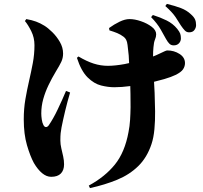

<svg xmlns="http://www.w3.org/2000/svg" viewBox="-20 -873 1040 986"><path d="M375 -576 383 -583Q425 -558 461 -546.5Q497 -535 534 -535Q571 -535 620 -544Q632 -546 643 -549Q642 -568 641 -588Q638 -618 635 -642Q633 -659 628 -668.5Q623 -678 615 -684Q599 -696 582 -703Q565 -710 542 -717L540 -729Q566 -748 594 -761.5Q622 -775 645 -775Q672 -775 704 -764Q736 -753 759 -735.5Q782 -718 782 -697Q782 -684 776 -670Q770 -656 768 -630Q766 -610 766 -583Q782 -589 794 -595Q817 -606 826 -610Q835 -614 839 -614Q874 -614 902 -596Q930 -578 930 -549Q930 -532 920 -517Q910 -502 881 -488Q861 -478 824 -467Q799 -460 771 -453Q772 -426 774 -397Q776 -349 776.5 -301Q777 -253 773 -209.5Q769 -166 758 -133Q735 -64 690 -20Q645 24 582 50Q519 76 442 93L436 80Q519 35 570 -28Q621 -91 640 -195Q646 -225 648 -257Q650 -289 650.5 -322.5Q651 -356 650 -391Q649 -411 649 -431Q605 -425 567 -425Q535 -425 499 -434Q463 -443 430 -475.5Q397 -508 375 -576ZM108 -765 115 -775Q144 -770 165.5 -762Q187 -754 208 -741Q226 -730 248.5 -708Q271 -686 287.5 -657.5Q304 -629 304 -598Q304 -575 294.5 -555Q285 -535 267 -506Q246 -471 229 -435.5Q212 -400 202 -364Q192 -328 192 -290Q192 -277 194.5 -259.5Q197 -242 203 -231Q208 -221 215.5 -220.5Q223 -220 230 -229Q241 -245 253 -266Q265 -287 276.5 -311.5Q288 -336 299 -360Q310 -384 319 -406L340 -398Q333 -375 327 -352L315 -305Q309 -281 304.5 -259.5Q300 -238 296 -219Q293 -203 291.5 -189Q290 -175 290 -151Q290 -132 295 -111Q300 -90 304.5 -69.5Q309 -49 309 -29Q309 1 292.5 18Q276 35 243 35Q219 35 196.5 16.5Q174 -2 154 -36Q135 -71 118.5 -127.5Q102 -184 102 -260Q102 -315 110.5 -364Q119 -413 129.5 -458.5Q140 -504 148.5 -549Q157 -594 157 -641Q157 -680 140.5 -713Q124 -746 108 -765ZM833 -672Q822 -692 805 -722Q788 -752 756 -785L765 -796Q803 -784 835.5 -768Q868 -752 890 -725Q902 -710 905.5 -700Q909 -690 909 -676Q909 -661 899 -650.5Q889 -640 872 -640Q859 -640 850.5 -648Q842 -656 833 -672ZM909 -742Q899 -759 882 -784.5Q865 -810 829 -842L837 -853Q879 -843 909 -831.5Q939 -820 960 -800Q976 -786 981.5 -773.5Q987 -761 987 -744Q987 -731 978.5 -719Q970 -707 951 -707Q938 -707 929 -716.5Q920 -726 909 -742Z"/></svg>

Font: Early Summer Mincho Heavy
Style: Regular
Weight: 900
Designer: GuiWonder
Version: Version 1.002